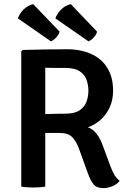

<svg xmlns="http://www.w3.org/2000/svg" viewBox="-20 -934 644 961"><path d="M546 -479.5Q546 -433 528.8 -396Q511.5 -359 482.8 -333.8Q454 -308.5 420 -297Q445.5 -288 463.5 -264.2Q481.5 -240.5 492.5 -210.5L533 -101.5Q543 -73.5 553.8 -56.8Q564.5 -40 579 -29Q567 -12.5 544 -2.5Q521 7.5 498 7.5Q464.5 7.5 449 -10.8Q433.5 -29 420.5 -65L374.5 -192Q362.5 -224.5 342.5 -246.5Q322.5 -268.5 277.5 -268.5H157V-361Q178.5 -362 207.2 -363Q236 -364 263.2 -364.5Q290.5 -365 307.5 -365Q353.5 -365 378.5 -382Q403.5 -399 413 -425.2Q422.5 -451.5 422.5 -479.5Q422.5 -508.5 413 -534.8Q403.5 -561 378.5 -577.5Q353.5 -594 307.5 -594Q294 -594 276.8 -594Q259.5 -594 241 -594.2Q222.5 -594.5 206.5 -595V0Q192 2.5 176 3.5Q160 4.5 146 4.5Q133.5 4.5 117 3.5Q100.5 2.5 86.5 0V-677.5L93.5 -684Q152 -685.5 207.2 -686.5Q262.5 -687.5 315 -687.5Q384.5 -687.5 436.5 -664Q488.5 -640.5 517.2 -594.2Q546 -548 546 -479.5ZM146 -913.5 278.5 -775.5Q274 -760 261.5 -746.5Q249 -733 235 -727L69.5 -842Q78 -866.5 97.8 -886.2Q117.5 -906 146 -913.5ZM334 -913.5 466 -775.5Q462 -760.5 449.5 -746.8Q437 -733 423 -727L257 -842Q266 -866.5 285.8 -886.2Q305.5 -906 334 -913.5Z"/></svg>

Font: Signika Medium
Style: Regular
Weight: 500
Designer: Anna Giedry
Foundry: Anna Giedry
Version: Version 2.000